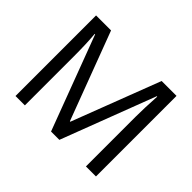

<svg xmlns="http://www.w3.org/2000/svg" viewBox="-148 -958 1203 1203"><g transform="rotate(45 453.5 -357.0)"><path d="M412.1 0 176.8 -626H172.9Q180.2 -547.9 180.2 -433.1V0H97.2V-713.9H230L450.2 -128.9H454.1L678.2 -713.9H810.1V0H721.2V-439Q721.2 -512.2 728 -625H724.1L485.8 0Z"/></g></svg>

Font: Noto Sans Southeast Asian
Style: Regular
Weight: 400
Designer: Monotype Design Team
Foundry: Monotype Imaging Inc.
Version: Version 1.06 uh; ttfautohint (v1.4.1)